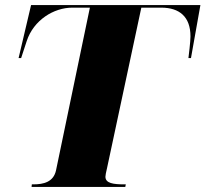

<svg xmlns="http://www.w3.org/2000/svg" viewBox="-20 -734 807 754"><path d="M104 0H472L474 -10H468C426 -10 394 -14 394 -40C394 -46 396 -55 401 -77L535 -704H613C685 -704 728 -668 728 -591C728 -570 721 -514 720 -506H730L767 -714H102L53 -506H63L85 -573C112 -655 191 -704 264 -704H333L200 -65C190 -19 151 -10 111 -10H105Z"/></svg>

Font: Noto Serif Display Black
Style: Italic
Weight: 900
Italic angle: -12°
Designer: Monotype Design Team
Foundry: Monotype Imaging Inc.
Version: Version 2.009